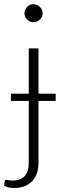

<svg xmlns="http://www.w3.org/2000/svg" viewBox="-34 -734 310 938"><path d="M106.5 -276.5V-497.5H154V-276.5H238V-241H154V63.5Q154 89.5 146.5 111.5Q139 133.5 124.2 149.8Q109.5 166 87.2 175.2Q65 184.5 35 184.5Q20.5 184.5 9 182Q-2.5 179.5 -13.5 174L-11 150Q-9.5 145.5 -7 144.8Q-4.5 144 -0.2 144.8Q4 145.5 10.5 146.8Q17 148 27 148Q67.5 148 87 126Q106.5 104 106.5 63.5V-241H19.5V-276.5ZM174.5 -669Q174.5 -660 170.8 -652.2Q167 -644.5 160.8 -638.5Q154.5 -632.5 146.5 -629Q138.5 -625.5 129.5 -625.5Q120.5 -625.5 112.5 -629Q104.5 -632.5 98.5 -638.5Q92.5 -644.5 89 -652.2Q85.5 -660 85.5 -669Q85.5 -678 89 -686.2Q92.5 -694.5 98.5 -700.5Q104.5 -706.5 112.5 -710Q120.5 -713.5 129.5 -713.5Q138.5 -713.5 146.5 -710Q154.5 -706.5 160.8 -700.5Q167 -694.5 170.8 -686.2Q174.5 -678 174.5 -669Z"/></svg>

Font: Lato Light
Style: Regular
Weight: 300
Designer: Lukasz Dziedzic
Foundry: tyPoland Lukasz Dziedzic
Version: Version 2.007; 2014-02-27